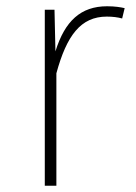

<svg xmlns="http://www.w3.org/2000/svg" viewBox="-20 -593 433 613"><path d="M322 -573C238 -573 187 -526 157 -429L154 -562H123V0H160V-359C193 -480 238 -540 321 -540C339 -540 356 -538 370 -534L378 -567C365 -570 347 -573 322 -573Z"/></svg>

Font: Glow Sans SC Normal ExtraLight
Style: Regular
Weight: 200
Designer: Ryoko NISHIZUKA (kana, bopomofo & ideographs); Paul D. Hunt (Latin, Greek & Cyrillic); Sandoll Communications, Soo-young
Version: Version 0.93